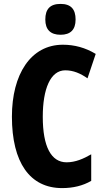

<svg xmlns="http://www.w3.org/2000/svg" viewBox="-20 -953 534 983"><path d="M290 -933C236 -933 212 -906 212 -853C212 -801 239 -775 290 -775C341 -775 367 -801 367 -853C367 -905 344 -933 290 -933ZM314 -593C356 -593 392 -577 428 -552L470 -677C417 -709 361 -724 302 -724C137 -724 41 -572 41 -356C41 -121 133 10 298 10C354 10 404 -2 447 -27V-163C407 -140 366 -122 321 -122C242 -122 199 -202 199 -355C199 -497 238 -593 314 -593Z"/></svg>

Font: Noto Sans Khmer UI ExtraCondensed ExtraBold
Style: Regular
Weight: 800
Width: 2
Designer: Danh Hong and the Monotype Design Team
Foundry: Monotype Imaging Inc.
Version: Version 2.002